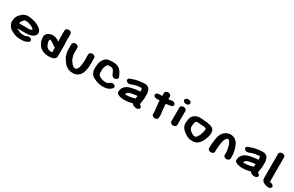

<svg xmlns="http://www.w3.org/2000/svg" viewBox="182 -2008 5180 3388"><g transform="rotate(30 2771.5 -313.5)"><path d="M180 -299C184 -319 187 -336 199 -350C212 -364 226 -388 247 -396H260C264 -396 268 -396 272 -395L294 -393C297 -392 299 -392 301 -392C312 -389 322 -387 334 -384L350 -379C360 -376 372 -374 380 -368C387 -364 394 -360 399 -356L419 -344C427 -338 435 -330 440 -320C431 -301 396 -299 364 -299ZM54 -270C51 -265 50 -258 50 -253C50 -245 53 -238 58 -230C76 -175 103 -138 159 -112C202 -93 242 -67 310 -67C319 -66 326 -66 331 -66H373C420 -66 449 -80 476 -94C493 -102 505 -111 509 -126C516 -154 491 -176 461 -180C430 -184 408 -170 388 -160H384C379 -159 376 -158 373 -158H331C328 -158 322 -158 315 -159C310 -159 305 -159 300 -160L288 -162C276 -166 267 -171 256 -176C237 -185 226 -188 211 -197L202 -204C201 -205 200 -205 199 -206H364C440 -206 507 -222 539 -264C557 -284 571 -309 560 -341C549 -379 515 -405 480 -426C464 -437 440 -451 419 -457L401 -463C392 -466 383 -468 374 -470C342 -480 305 -488 262 -488H243C229 -488 215 -485 201 -481C151 -466 124 -432 95 -400C68 -368 54 -324 54 -273Z M788 -316C792 -318 795 -321 801 -321C803 -322 806 -322 809 -322L813 -320C835 -313 851 -299 867 -289L881 -278C886 -274 893 -269 901 -264L912 -257C920 -252 929 -247 940 -245V-146C938 -146 936 -147 935 -146H919C856 -146 827 -173 810 -209C797 -237 786 -265 786 -303C786 -307 788 -313 788 -316ZM1059 -459V-591C1059 -616 1030 -638 997 -638C964 -638 936 -616 936 -591V-459C936 -436 936 -409 939 -387C939 -379 939 -372 940 -364C938 -365 937 -366 936 -367C907 -386 878 -403 837 -412C788 -420 750 -409 720 -393C684 -373 667 -350 663 -307C662 -295 668 -263 669 -251C670 -233 676 -221 682 -205C698 -171 717 -132 748 -108C789 -77 839 -53 919 -53C995 -53 1063 -78 1063 -134V-358C1063 -390 1059 -425 1059 -459Z M1162 -443V-337C1162 -305 1166 -274 1174 -246C1183 -215 1190 -190 1206 -165C1219 -144 1231 -127 1247 -107C1259 -93 1266 -80 1281 -68C1317 -37 1359 -11 1434 -11C1478 -9 1514 -24 1537 -41C1576 -67 1600 -106 1613 -152C1622 -186 1632 -238 1632 -278V-434C1632 -459 1604 -481 1571 -481C1538 -481 1509 -459 1509 -434V-280C1509 -265 1503 -214 1500 -201C1497 -186 1491 -160 1484 -146C1476 -131 1464 -111 1446 -104H1445C1442 -103 1440 -103 1439 -104C1435 -104 1431 -103 1428 -104C1419 -104 1410 -106 1401 -108V-109C1398 -111 1395 -113 1391 -116L1371 -131C1355 -148 1342 -167 1329 -186L1317 -204C1314 -208 1312 -213 1310 -219C1296 -253 1285 -292 1285 -337V-443C1285 -468 1256 -488 1223 -488C1190 -488 1162 -468 1162 -443Z M2038 -163H2037C2035 -162 2033 -162 2030 -162H2000C1997 -162 1995 -162 1992 -163L1978 -164C1970 -166 1962 -167 1954 -169C1938 -175 1929 -177 1913 -185L1889 -197C1865 -211 1855 -239 1855 -270V-307C1858 -337 1859 -369 1871 -393C1878 -409 1888 -423 1897 -437C1900 -439 1903 -440 1906 -442H1908C1915 -443 1921 -443 1927 -443H1972C1976 -443 1980 -443 1983 -442C1984 -442 1986 -443 1987 -442C2009 -435 2018 -421 2029 -405L2038 -385C2043 -375 2049 -367 2052 -357C2054 -353 2057 -350 2057 -346L2064 -330C2069 -318 2080 -309 2095 -303C2147 -283 2198 -321 2181 -359L2174 -375C2167 -395 2154 -412 2146 -432C2137 -455 2114 -476 2097 -493C2071 -517 2028 -535 1972 -535H1927C1856 -535 1818 -516 1790 -483C1762 -448 1741 -404 1737 -352C1736 -338 1733 -326 1733 -310C1732 -303 1732 -296 1732 -288V-269C1732 -244 1740 -219 1746 -200C1759 -166 1785 -136 1822 -120C1836 -112 1859 -101 1873 -96L1889 -90C1909 -82 1933 -76 1957 -73L1977 -71C1985 -70 1993 -70 2000 -70H2030C2048 -70 2065 -72 2079 -76C2080 -77 2082 -76 2084 -76C2129 -84 2163 -110 2189 -136C2210 -159 2197 -187 2172 -200C2142 -215 2103 -206 2087 -187C2082 -182 2077 -176 2069 -172L2059 -167C2053 -167 2044 -165 2038 -163Z M2570 -388C2577 -389 2583 -389 2589 -390C2594 -390 2614 -393 2621 -393H2624C2631 -376 2637 -350 2634 -327V-321C2627 -323 2619 -324 2612 -324H2606C2598 -324 2588 -323 2575 -321C2539 -317 2511 -309 2477 -304C2450 -300 2427 -290 2405 -282C2373 -270 2347 -248 2330 -224C2311 -203 2304 -177 2299 -145C2289 -90 2340 -70 2398 -60C2419 -58 2442 -53 2468 -55C2504 -57 2540 -60 2569 -67L2603 -75C2608 -76 2617 -79 2623 -79C2633 -59 2665 -42 2695 -36L2705 -35C2742 -28 2773 -48 2780 -69C2788 -95 2765 -115 2740 -123V-140L2743 -156L2745 -172L2748 -187C2751 -212 2757 -242 2757 -269V-324C2760 -356 2752 -389 2743 -415C2731 -452 2696 -485 2636 -485H2617C2598 -485 2575 -480 2557 -480C2518 -474 2475 -469 2443 -458L2429 -453C2412 -449 2401 -443 2387 -438C2364 -431 2348 -429 2336 -413C2307 -375 2354 -336 2405 -345C2425 -350 2448 -357 2465 -366H2466C2498 -373 2530 -388 2570 -388ZM2631 -234C2630 -232 2630 -230 2630 -228C2628 -208 2625 -194 2622 -176C2607 -173 2596 -170 2583 -166L2569 -163C2566 -162 2555 -160 2552 -159L2535 -156C2519 -154 2501 -149 2483 -149C2474 -148 2465 -148 2454 -147H2445L2424 -150C2426 -161 2428 -169 2435 -176C2440 -183 2450 -195 2460 -199C2473 -204 2488 -212 2504 -214L2524 -217C2542 -221 2560 -223 2577 -228C2583 -229 2600 -229 2607 -231H2612C2619 -231 2625 -232 2631 -234Z M3007 -513V-451H2943C2909 -451 2881 -431 2881 -405C2881 -379 2909 -359 2943 -359H3007C3007 -313 3013 -275 3017 -232C3018 -221 3021 -211 3021 -201C3021 -195 3022 -189 3023 -183V-180C3023 -170 3027 -161 3027 -152V-90C3027 -65 3056 -43 3089 -43C3122 -43 3150 -65 3150 -90V-158C3149 -164 3146 -172 3146 -178C3147 -188 3144 -196 3144 -204C3144 -215 3141 -226 3140 -239C3136 -279 3130 -318 3130 -362C3159 -365 3179 -370 3207 -373L3218 -374C3235 -376 3249 -382 3259 -392C3293 -426 3254 -470 3201 -466L3189 -464C3169 -462 3150 -455 3130 -455V-513C3130 -538 3102 -559 3069 -559C3036 -559 3007 -538 3007 -513Z M3371 -428V-141C3371 -116 3400 -94 3433 -94C3466 -94 3494 -116 3494 -141V-428C3494 -453 3466 -474 3433 -474C3400 -474 3371 -453 3371 -428ZM3377 -585C3377 -559 3407 -537 3441 -537C3475 -537 3503 -557 3503 -583C3503 -609 3474 -631 3439 -631C3405 -631 3377 -611 3377 -585Z M3954 -341H3955C3956 -340 3961 -337 3961 -335V-307C3961 -279 3953 -258 3946 -235C3939 -210 3927 -181 3912 -161C3903 -148 3897 -137 3885 -127L3881 -123L3871 -120H3844L3834 -122C3818 -128 3807 -134 3795 -143C3783 -151 3771 -158 3761 -167C3738 -189 3721 -218 3725 -258C3730 -293 3727 -349 3766 -359L3767 -360C3772 -361 3776 -361 3781 -361H3785C3792 -360 3800 -360 3810 -359C3833 -357 3860 -353 3883 -353H3916C3928 -347 3941 -346 3954 -341ZM3951 -435C3940 -442 3927 -445 3913 -445H3883C3881 -445 3878 -445 3874 -446C3844 -450 3810 -453 3777 -453C3749 -451 3730 -450 3710 -442C3675 -427 3648 -405 3630 -378C3612 -346 3606 -308 3603 -264C3595 -197 3625 -145 3665 -110C3679 -97 3695 -88 3710 -77C3750 -49 3785 -28 3861 -28C3946 -24 3991 -72 4021 -119C4045 -153 4058 -196 4073 -236C4080 -256 4084 -282 4084 -305V-323C4084 -379 4053 -408 4004 -425C3988 -431 3973 -435 3951 -435Z M4307 -64V-108C4307 -128 4310 -156 4312 -176C4318 -216 4322 -272 4335 -307L4348 -336C4352 -343 4355 -347 4357 -350C4361 -354 4378 -372 4386 -372L4395 -375C4397 -375 4400 -375 4403 -374C4404 -374 4405 -374 4406 -373C4454 -337 4466 -265 4479 -197C4480 -194 4481 -191 4481 -189C4482 -184 4482 -178 4482 -171C4483 -164 4483 -158 4483 -153V-99C4483 -73 4510 -52 4544 -52C4578 -52 4606 -73 4606 -99V-153C4606 -159 4606 -166 4605 -174C4605 -210 4595 -231 4590 -265C4580 -305 4566 -346 4547 -380C4534 -401 4517 -417 4499 -433C4475 -453 4440 -467 4392 -467C4358 -465 4331 -456 4309 -445C4233 -402 4205 -327 4196 -233C4190 -189 4184 -152 4184 -108V-64C4184 -39 4213 -18 4246 -18C4279 -18 4307 -39 4307 -64Z M4977 -388C4984 -389 4990 -389 4996 -390C5001 -390 5021 -393 5028 -393H5031C5038 -376 5044 -350 5041 -327V-321C5034 -323 5026 -324 5019 -324H5013C5005 -324 4995 -323 4982 -321C4946 -317 4918 -309 4884 -304C4857 -300 4834 -290 4812 -282C4780 -270 4754 -248 4737 -224C4718 -203 4711 -177 4706 -145C4696 -90 4747 -70 4805 -60C4826 -58 4849 -53 4875 -55C4911 -57 4947 -60 4976 -67L5010 -75C5015 -76 5024 -79 5030 -79C5040 -59 5072 -42 5102 -36L5112 -35C5149 -28 5180 -48 5187 -69C5195 -95 5172 -115 5147 -123V-140L5150 -156L5152 -172L5155 -187C5158 -212 5164 -242 5164 -269V-324C5167 -356 5159 -389 5150 -415C5138 -452 5103 -485 5043 -485H5024C5005 -485 4982 -480 4964 -480C4925 -474 4882 -469 4850 -458L4836 -453C4819 -449 4808 -443 4794 -438C4771 -431 4755 -429 4743 -413C4714 -375 4761 -336 4812 -345C4832 -350 4855 -357 4872 -366H4873C4905 -373 4937 -388 4977 -388ZM5038 -234C5037 -232 5037 -230 5037 -228C5035 -208 5032 -194 5029 -176C5014 -173 5003 -170 4990 -166L4976 -163C4973 -162 4962 -160 4959 -159L4942 -156C4926 -154 4908 -149 4890 -149C4881 -148 4872 -148 4861 -147H4852L4831 -150C4833 -161 4835 -169 4842 -176C4847 -183 4857 -195 4867 -199C4880 -204 4895 -212 4911 -214L4931 -217C4949 -221 4967 -223 4984 -228C4990 -229 5007 -229 5014 -231H5019C5026 -231 5032 -232 5038 -234Z M5288 -590V-101C5288 -69 5297 -47 5318 -30C5339 -13 5371 2 5407 8L5418 10C5454 15 5485 -2 5491 -24C5499 -52 5474 -75 5445 -80L5435 -82C5428 -82 5416 -88 5413 -90H5412C5411 -94 5411 -98 5411 -101V-590C5411 -616 5383 -637 5349 -637C5315 -637 5288 -616 5288 -590Z"/></g></svg>

Font: Blanket
Style: Sik
Weight: 700
Foundry: Cannot Into Space Fonts
Version: Version 0.9